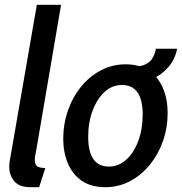

<svg xmlns="http://www.w3.org/2000/svg" viewBox="-20 -770 758 800"><path d="M107 10Q60.5 10 39.5 -15Q18.5 -40 18.5 -76Q18.5 -87 21.2 -103Q24 -119 31 -159L133.5 -750H234.5L132 -150Q128 -128 126.5 -120.5Q125 -113 125 -105Q125 -82.5 136.2 -76.2Q147.5 -70 169 -70L143 10Z M418.5 10Q359.5 10 320.8 -16.8Q282 -43.5 262.8 -89.2Q243.5 -135 243.5 -191.5Q243.5 -253 263 -309.2Q282.5 -365.5 317.8 -408.8Q353 -452 400.5 -477Q448 -502 503.5 -502Q562.5 -502 601.2 -475Q640 -448 659.2 -402.2Q678.5 -356.5 678.5 -300Q678.5 -238 659 -182.2Q639.5 -126.5 604.2 -83.2Q569 -40 521.5 -15Q474 10 418.5 10ZM434 -76Q474.5 -76 506.2 -104.8Q538 -133.5 556.2 -182.8Q574.5 -232 574.5 -292.5Q574.5 -416 488 -416Q447.5 -416 416 -387.2Q384.5 -358.5 366 -309.5Q347.5 -260.5 347.5 -200Q347.5 -76 434 -76ZM530.5 -423 544.5 -493Q577 -493 599.5 -510Q622 -527 629.5 -567H718Q709.5 -522.5 681.2 -490Q653 -457.5 613.2 -440.2Q573.5 -423 530.5 -423Z"/></svg>

Font: Cabin Condensed Medium
Style: Italic
Weight: 500
Width: 3
Italic angle: -10°
Designer: Pablo Impallari
Foundry: Pablo Impallari. http://www.impallari.com Igino Marini. http://www.ikern.com
Version: Version 3.001; ttfautohint (v1.8.3)